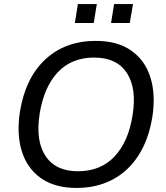

<svg xmlns="http://www.w3.org/2000/svg" viewBox="-20 -915 816 944"><path d="M78 -366Q105 -532 203 -623Q301 -714 451 -714Q557 -714 625 -666.5Q693 -619 719.5 -534.5Q746 -450 729 -340Q711 -229 661 -151Q611 -73 533.5 -32Q456 9 356 9Q250 9 182 -38.5Q114 -86 87.5 -170.5Q61 -255 78 -366ZM175 -356Q154 -224 203.5 -148.5Q253 -73 363 -73Q475 -73 543.5 -146Q612 -219 632 -350Q653 -481 603.5 -556.5Q554 -632 443 -632Q332 -632 264 -559.5Q196 -487 175 -356ZM526 -802 541 -895H634L618 -802ZM348 -802 363 -895H456L441 -802Z"/></svg>

Font: Mulish Medium
Style: Italic
Weight: 500
Italic angle: -9°
Designer: Vernon Adams
Foundry: Vernon Adams
Version: Version 3.603; ttfautohint (v1.8.3)